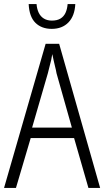

<svg xmlns="http://www.w3.org/2000/svg" viewBox="-20 -931 516 951"><path d="M418 0 347 -247H132L59 0H0L206 -714H273L476 0ZM260 -568Q257 -586 253 -600.5Q249 -615 246 -630.5Q243 -646 239 -663Q237 -649 233.5 -633.5Q230 -618 225.5 -602Q221 -586 217 -568L139 -299H336ZM353 -911Q350 -852 319 -820Q288 -788 236 -788Q186 -788 155.5 -818Q125 -848 122 -911H161Q163 -886 172 -867.5Q181 -849 197.5 -839Q214 -829 237 -829Q263 -829 279.5 -839Q296 -849 304.5 -867.5Q313 -886 315 -911Z"/></svg>

Font: Noto Sans Bengali Condensed Light
Style: Regular
Weight: 300
Width: 3
Designer: Jelle Bosma - Monotype Design Team
Foundry: Monotype Imaging Inc.
Version: Version 2.003